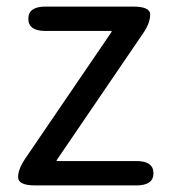

<svg xmlns="http://www.w3.org/2000/svg" viewBox="-20 -563 514 583"><path d="M87 0Q35 0 35 -25Q35 -49 55 -79L318 -465Q321 -469 316 -469H118Q66 -469 66 -506Q66 -543 118 -543H384Q436 -543 436 -519Q436 -494 416 -464L153 -78Q150 -74 155 -74H394Q446 -74 446 -37Q446 0 394 0Z"/></svg>

Font: Resource Han Rounded KR
Style: Regular
Weight: 400
Designer: Cyano Hao (round all glyphs); Ryoko NISHIZUKA 西塚涼子 (kana, bopomofo & ideographs); Paul D. Hunt (Latin, Greek & Cyrillic)
Foundry: Cyano Hao
Version: 0.990